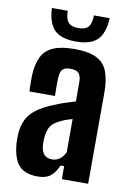

<svg xmlns="http://www.w3.org/2000/svg" viewBox="-88 -834 613 897"><g transform="rotate(10 218.5 -385.5)"><path d="M156 7.5Q94.9 7.5 66.1 -23.6Q37.3 -54.7 31.1 -127.2Q30.6 -137.4 30.5 -150.4Q30.4 -163.4 30.9 -173.3Q34 -212.5 48 -241.1Q62.1 -269.7 91.4 -291.9Q120.6 -314 169.6 -334Q194.9 -344.8 219.4 -353Q244 -361.1 270.2 -368.7V-460.9Q270.2 -487.6 259.6 -501.2Q249 -514.8 218.6 -514.8Q192.9 -514.8 182.1 -503.6Q171.2 -492.4 169.7 -464.9Q169.2 -456.5 169 -439.6Q168.7 -422.7 169 -405.2Q169.2 -387.7 169.7 -377H48.3Q47.8 -386.8 47.3 -410.2Q46.8 -433.6 47.3 -451.2Q49.5 -506.3 66.7 -541.2Q83.9 -576.1 121.4 -592.5Q158.9 -609 222.1 -609Q287.9 -609 325.4 -590.8Q362.9 -572.7 378.5 -533.6Q394.1 -494.5 394.1 -431.9L393.4 0H268.7V-61.6H252Q236.2 -26.5 215 -9.5Q193.8 7.5 156 7.5ZM206.6 -82.7Q227.9 -82.7 243.9 -94.9Q259.9 -107 269.4 -128.1V-285.1Q251.7 -280.5 234.5 -274Q217.3 -267.5 201.1 -258.1Q174.3 -243.4 164.9 -221.9Q155.6 -200.4 154.1 -173.3Q153.7 -163.9 153.7 -154.9Q153.8 -145.9 154.3 -136.9Q156.8 -110.6 170.1 -96.6Q183.3 -82.7 206.6 -82.7ZM221.3 -644.4Q151.6 -644.4 119.7 -675.6Q87.9 -706.8 84 -779.3H159.3Q159.5 -741.2 173.8 -724.7Q188.2 -708.2 221.3 -708.2Q254.5 -708.2 268.8 -724.7Q283.2 -741.2 283.3 -779.3H358.5Q354.3 -706.8 322.5 -675.6Q290.8 -644.4 221.3 -644.4Z"/></g></svg>

Font: Big Shoulders Display SC Thin
Style: Regular
Weight: 100
Designer: Patric King
Foundry: XO Type Co
Version: Version 2.002